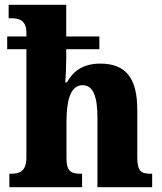

<svg xmlns="http://www.w3.org/2000/svg" viewBox="-20 -780 677 800"><path d="M19 0H322V-56H318C277 -56 257 -65 257 -121V-272C257 -349 269 -425 324 -425C369 -425 386 -376 386 -290V0H614V-56H610C568 -56 552 -65 552 -126V-323C552 -457 502 -515 398 -515C320 -515 282 -478 259 -437H252C254 -464 256 -501 256 -535V-575H394V-628H256V-760H16V-704H28C56 -704 90 -697 90 -645V-628H10V-575H90V-124C90 -65 61 -56 24 -56H19Z"/></svg>

Font: Noto Serif Devanagari SemiCondensed ExtraBold
Style: Regular
Weight: 800
Width: 4
Designer: Universal Thirst, Indian Type Foundry and the Monotype Design Team
Foundry: Monotype Imaging Inc.
Version: Version 2.004